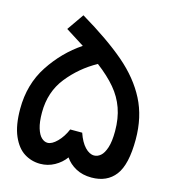

<svg xmlns="http://www.w3.org/2000/svg" viewBox="-110 -824 821 921"><g transform="rotate(15 300.0 -364.0)"><path d="M298 -58Q277 -29 244.2 -11Q211.5 7 173.5 7Q130.5 7 94.5 -15.5Q58.5 -38 36 -89.5Q13.5 -141 13.5 -223Q13.5 -346 75 -439.5Q136.5 -533 225.5 -592.5Q194 -613 132.5 -651.5L190.5 -735Q330 -652 414.5 -579.5Q499 -507 543 -421.2Q587 -335.5 587 -224Q587 -99.5 546.2 -46.2Q505.5 7 428.5 7Q384 7 350.8 -11Q317.5 -29 298 -58ZM182 -99.5Q203.5 -99.5 229 -125Q254.5 -150.5 271 -189.5H330.5Q345.5 -145.5 367.8 -122Q390 -98.5 413.5 -98.5Q430.5 -98.5 445.8 -111.5Q461 -124.5 471 -155.2Q481 -186 481 -237Q481 -300.5 463.2 -350.5Q445.5 -400.5 410.2 -442.2Q375 -484 318 -527.5Q235.5 -482 177.2 -408.8Q119 -335.5 119 -233.5Q119 -186 128.2 -156Q137.5 -126 151.8 -112.8Q166 -99.5 182 -99.5Z"/></g></svg>

Font: JuliaMono ExtraBoldItalic
Style: Regular
Weight: 800
Italic angle: -9°
Monospace: yes
Designer: cormullion
Foundry: corm
Version: Version 0.049; ttfautohint (v1.8.4)